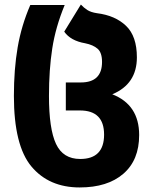

<svg xmlns="http://www.w3.org/2000/svg" viewBox="-20 -583 665 843"><path d="M330 240Q452 240 521.5 180Q591 120 591 10Q591 -123 473 -169Q581 -214 581 -331Q581 -424 533.5 -469.5Q486 -515 406 -525Q379 -529 363.5 -539Q348 -549 335 -563L262 -444Q290 -404 354 -393Q389 -386 408.5 -369Q428 -352 428 -311Q428 -221 335 -221H269V-98H331Q437 -98 437 8Q437 115 332 115Q257 115 226 49Q195 -17 195 -162Q195 -277 209.5 -370.5Q224 -464 264 -561H113Q74 -471 57.5 -375Q41 -279 41 -162Q41 56 118 148Q195 240 330 240Z"/></svg>

Font: Noto Sans Georgian Condensed Extra
Style: Regular
Weight: 800
Width: 3
Designer: Monotype Design Team
Foundry: Monotype Imaging Inc.
Version: Version 1.901